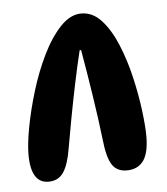

<svg xmlns="http://www.w3.org/2000/svg" viewBox="-40 -841 452 521"><g transform="rotate(-5 185.5 -580.5)"><path d="M72 -357Q24 -357 24 -435Q24 -464 32.5 -509.5Q41 -555 56.5 -606Q72 -657 94 -702Q116 -747 143 -775.5Q170 -804 200 -804Q231 -804 255 -777.5Q279 -751 296.5 -708.5Q314 -666 325 -618.5Q336 -571 341.5 -527.5Q347 -484 347 -457Q347 -411 331.5 -390Q316 -369 286 -369Q259 -369 246 -389.5Q233 -410 228 -459Q222 -511 212 -576.5Q202 -642 191 -705H187Q177 -664 167 -616Q157 -568 148.5 -522.5Q140 -477 134 -442Q127 -399 113 -378Q99 -357 72 -357Z"/></g></svg>

Font: DynaPuff Condensed Medium
Style: Regular
Weight: 500
Width: 3
Designer: Toshi Omagari, Jennifer Daniel
Foundry: Google Fonts
Version: Version 2.000; ttfautohint (v1.8.4.7-5d5b)